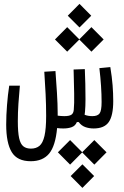

<svg xmlns="http://www.w3.org/2000/svg" viewBox="-20 -645 626 967"><path d="M134.8 167Q66.9 167 39.1 121.1Q11.2 75.2 11.2 -17.6Q11.2 -64 15.4 -116.5Q19.5 -168.9 26.4 -213.4H80.1Q75.7 -168 72.8 -122.8Q69.8 -77.6 69.8 -34.2Q69.8 21 76.4 50.8Q83 80.6 97.7 92Q112.3 103.5 135.7 103.5Q162.1 103.5 179 89.4Q195.8 75.2 204.1 39.3Q212.4 3.4 212.4 -61.5Q212.4 -116.7 209.7 -170.9Q207 -225.1 203.1 -283.7L259.3 -287.1Q263.2 -238.3 266.8 -178.5Q270.5 -118.7 270.5 -75.2Q270.5 -68.8 270.5 -62.5Q288.6 -60.1 304.2 -60.1Q328.6 -60.1 339.4 -67.1Q350.1 -74.2 351.6 -92.3Q354.5 -121.1 353.5 -174.1Q352.5 -227.1 351.1 -277.8Q351.1 -282.2 350.8 -286.4Q350.6 -290.5 350.6 -294.9L407.2 -296.9Q408.7 -262.7 409.7 -222.7Q410.6 -182.6 410.6 -145.8Q410.6 -108.9 408.2 -83.5Q407.7 -74.2 406.2 -66.9Q423.3 -60.1 445.3 -60.1Q471.2 -60.1 481.4 -73.5Q491.7 -86.9 491.7 -131.3Q491.7 -207.5 480.5 -301.8L535.6 -307.1Q543.9 -256.8 547.1 -215.6Q550.3 -174.3 550.3 -136.2Q550.3 -62.5 527.8 -30.3Q505.4 2 451.7 2Q428.7 2 409.2 -5.1Q389.6 -12.2 376.5 -30.3H367.2Q359.4 -11.2 341.3 -4.6Q323.2 2 298.8 2Q282.7 2 267.6 0Q259.3 90.3 227.3 128.7Q195.3 167 134.8 167ZM440.4 -384.8 379.4 -445.8 318.4 -384.8 256.8 -446.3 318.4 -508.3 379.4 -446.8 440.4 -508.3 502 -446.3ZM380.4 -506.8 321.3 -565.9 380.4 -625.5 439.5 -565.9ZM455.1 60.5 516.6 122.1 455.1 184.1 394 122.6 333 184.1 271.5 122.1 333 60.5 394 121.6ZM395 182.6 454.1 241.7 395 301.3 335.9 241.7Z"/></svg>

Font: Cascadia Code NF Light
Style: Regular
Weight: 300
Monospace: yes
Designer: Aaron Bell
Foundry: Saja Typeworks
Version: Version 2404.023; ttfautohint (v1.8.4)